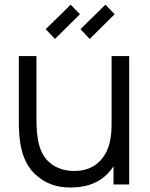

<svg xmlns="http://www.w3.org/2000/svg" viewBox="-20 -808 659 841"><path d="M330.2 -745.8 289.6 -787.5 180.2 -680.2 220.8 -637.5ZM482.3 -745.8 441.7 -787.5 332.3 -680.2 372.9 -637.5ZM468.8 -562.5V-272.9C468.8 -243.8 467.7 -216.7 462.5 -192.7C455.2 -154.2 437.5 -119.8 410.4 -95.8C385.4 -72.9 351 -60.4 314.6 -59.4C272.9 -57.3 235.4 -67.7 205.2 -89.6C149 -131.2 139.6 -204.2 139.6 -291.7V-562.5H62.5V-289.6C61.5 -189.6 71.9 -89.6 150 -31.3C196.9 6.2 254.2 16.7 309.4 12.5C359.4 10.4 412.5 -7.3 450 -45.8C460.4 -56.3 469.8 -67.7 477.1 -79.2V0H545.8V-562.5Z"/></svg>

Font: Manrope3
Style: Regular
Weight: 400
Width: 4
Designer: Mikhail Sharanda
Foundry: Mikhail Sharanda
Version: Version 3.000;PS 003.000;hotconv 1.0.88;makeotf.lib2.5.64775